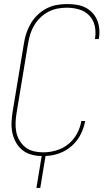

<svg xmlns="http://www.w3.org/2000/svg" viewBox="-20 -763 540 949"><path d="M160 166 186 8Q159 8 134.5 1Q110 -6 91 -21Q72 -36 59.5 -58Q47 -80 41.5 -104.5Q36 -129 37 -155.5Q38 -182 42 -208L99 -553Q103 -578 111.5 -602.5Q120 -627 134 -650Q148 -673 168 -691.5Q188 -710 211.5 -722Q235 -734 261 -738.5Q287 -743 311 -743Q335 -743 358 -739.5Q381 -736 400.5 -726.5Q420 -717 435.5 -701Q451 -685 459.5 -665Q468 -645 470.5 -622Q473 -599 469 -575L468 -570H449L450 -575Q455 -606 448 -636Q441 -666 420.5 -687Q400 -708 370.5 -716.5Q341 -725 310 -725Q287 -725 264 -720.5Q241 -716 219.5 -705Q198 -694 180 -676.5Q162 -659 149.5 -638.5Q137 -618 130 -595.5Q123 -573 119 -550L62 -205Q58 -181 57 -157Q56 -133 60.5 -110.5Q65 -88 77 -68Q89 -48 106.5 -34.5Q124 -21 146.5 -15.5Q169 -10 194 -10Q225 -10 258 -19.5Q291 -29 317.5 -50.5Q344 -72 360.5 -102.5Q377 -133 382 -165H401Q395 -131 378.5 -98.5Q362 -66 335 -42Q308 -18 274 -5.5Q240 7 205 8L179 166Z"/></svg>

Font: Iosevka Term Curly Th Obl
Style: Regular
Weight: 100
Italic angle: -9°
Designer: Belleve Invis
Foundry: Belleve Invis
Version: Version 32.3.0